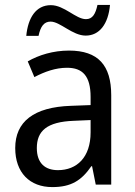

<svg xmlns="http://www.w3.org/2000/svg" viewBox="-20 -752 548 782"><path d="M87 -606H137C145 -644 159 -664 186 -664C225 -664 275 -607 329 -607C385 -607 421 -654 428 -732H377C369 -695 357 -674 330 -674C289 -674 242 -731 187 -731C126 -731 94 -679 87 -606ZM261 -546C197 -546 138 -528 93 -502L120 -438C162 -460 206 -476 253 -476C316 -476 349 -443 349 -357V-324L269 -321C117 -316 42 -256 42 -149C42 -49 101 10 193 10C270 10 312 -17 352 -75H355L370 0H433V-364C433 -486 380 -546 261 -546ZM281 -260 349 -263V-213C349 -111 293 -59 216 -59C164 -59 130 -87 130 -149C130 -218 170 -256 281 -260Z"/></svg>

Font: Noto Sans Malayalam SemiCondensed
Style: Regular
Weight: 400
Width: 4
Designer: Jelle Bosma - Monotype Design Team
Foundry: Monotype Imaging Inc.
Version: Version 2.104